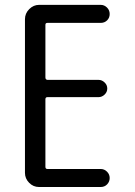

<svg xmlns="http://www.w3.org/2000/svg" viewBox="-20 -750 540 770"><path d="M136.7 0Q113.3 0 96.7 -17.1Q80.1 -34.2 80.1 -56.6V-672.9Q80.1 -696.3 97.2 -713.4Q114.3 -730.5 136.7 -730.5H383.8Q398.4 -730.5 409.2 -719.7Q419.9 -709 419.9 -693.8Q419.9 -678.7 409.7 -668.5Q399.4 -658.2 383.8 -658.2H169.9Q162.1 -658.2 162.1 -650.4V-439.5Q162.1 -430.7 169.9 -429.7H375Q388.7 -429.7 399.4 -419.4Q410.2 -409.2 410.2 -395Q410.2 -380.9 399.4 -370.6Q388.7 -360.4 375 -360.4H169.9Q162.1 -360.4 162.1 -351.6V-81.1Q162.1 -72.3 169.9 -72.3H383.8Q398.4 -72.3 409.2 -61.5Q419.9 -50.8 419.9 -36.1Q419.9 -21.5 409.7 -10.7Q399.4 0 383.8 0Z"/></svg>

Font: Rounded Mgen+ 2m regular
Style: Regular
Weight: 400
Designer: [Source Han Sans]
Ryoko NISHIZUKA  (kana & ideographs); Paul D. Hunt (Latin, Greek & Cyrillic); Wenlong ZHANG  (bopomofo
Version: Version 1.059.20150602